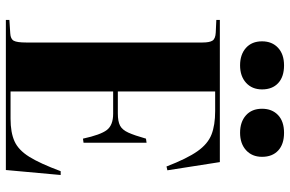

<svg xmlns="http://www.w3.org/2000/svg" viewBox="-187 -802 989 655"><g transform="rotate(90 307.5 -474.5)"><path d="M48 0V-12L94 -15Q113 -16 119 -27Q125 -38 125 -69V-671Q125 -695 118.5 -705Q112 -715 91 -716L48 -718V-730H533L561 -551L548 -548Q521 -618 496 -653.5Q471 -689 439 -701.5Q407 -714 359 -714H292V-382H367Q394 -382 408.5 -389.5Q423 -397 432.5 -418Q442 -439 453 -478L467 -480V-265L453 -263Q440 -323 423.5 -344.5Q407 -366 368 -366H292V-16H385Q432 -16 462 -29.5Q492 -43 515 -80Q538 -117 564 -187H577L560 0ZM433 -799Q396 -799 373.5 -819Q351 -839 351 -874Q351 -908 372.5 -928.5Q394 -949 433 -949Q472 -949 493.5 -929Q515 -909 515 -874Q515 -840 492.5 -819.5Q470 -799 433 -799ZM203 -799Q166 -799 143.5 -819Q121 -839 121 -874Q121 -908 143 -928.5Q165 -949 203 -949Q242 -949 263.5 -929Q285 -909 285 -874Q285 -840 262.5 -819.5Q240 -799 203 -799Z"/></g></svg>

Font: Literata 72pt
Style: Bold
Weight: 700
Designer: Latin by Veronika Burian and Jose Scaglione. Greek by Irene Vlachou. Cyrillic by Vera Evstafieva.
Foundry: TypeTogether
Version: Version 3.002